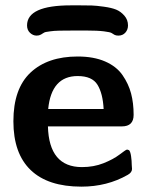

<svg xmlns="http://www.w3.org/2000/svg" viewBox="-20 -686 551 717"><path d="M458 -591Q458 -575 448 -564Q438 -553 422 -553Q413 -553 407.5 -556Q402 -559 397 -562.5Q392 -566 368 -569Q344 -572 302 -572H260Q224 -572 202 -571.5Q180 -571 167.5 -569Q155 -567 151 -566.5Q147 -566 141 -562Q135 -558 133 -557Q126 -553 117 -553Q103 -553 92 -563.5Q81 -574 81 -591Q81 -666 245 -666H279Q306 -666 322.5 -665.5Q339 -665 368 -661Q397 -657 414 -650Q431 -643 444.5 -627.5Q458 -612 458 -591ZM30 -233Q30 -355 94 -415Q158 -475 270 -475Q330 -475 372.5 -456.5Q415 -438 437.5 -405.5Q460 -373 469.5 -337Q479 -301 479 -257Q479 -214 435 -214H159Q163 -62 286 -62Q330 -62 366.5 -76.5Q403 -91 426 -108.5Q449 -126 453 -127H457L462 -125Q467 -120 469.5 -102.5Q472 -85 472 -70L473 -55Q473 -42 457 -33Q380 11 284 11Q159 11 94.5 -51Q30 -113 30 -233ZM160 -279H367Q364 -337 344 -369.5Q324 -402 270 -402Q172 -402 160 -279Z"/></svg>

Font: CMU Sans Serif
Style: Bold
Weight: 700
Version: Version 0.7.0